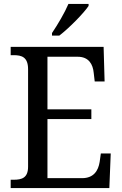

<svg xmlns="http://www.w3.org/2000/svg" viewBox="-20 -951 618 971"><path d="M243 -784V-771H280C331 -810 405 -886 428 -921V-931H326C307 -886 272 -827 243 -784ZM34 0H533L540 -175H490L484 -132C477 -88 454 -50 395 -50H220V-349H442V-398H220V-664H373C429 -664 450 -626 454 -582L459 -539H509L504 -714H34V-672H49C89 -672 122 -663 122 -601V-108C122 -51 90 -42 49 -42H34Z"/></svg>

Font: Noto Serif Thai SemiCondensed
Style: Regular
Weight: 400
Width: 4
Designer: Monotype Design Team
Foundry: Monotype Imaging Inc.
Version: Version 2.002